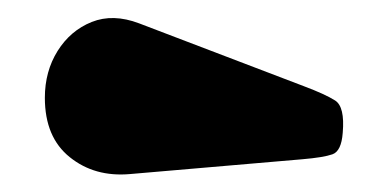

<svg xmlns="http://www.w3.org/2000/svg" viewBox="-20 -864 435 214"><path d="M125 -670Q85.5 -666.5 57.8 -688.8Q30 -711 30 -755Q30 -784.5 44.2 -807.2Q58.5 -830 82.2 -839.5Q106 -849 135 -838L318.5 -768Q342.5 -759 353.5 -752Q364.5 -745 362 -716Q360.5 -695.5 350.5 -692Q340.5 -688.5 317 -686.5Z"/></svg>

Font: Besley* Narrow Fatface
Style: Regular
Weight: 900
Width: 4
Designer: Owen Earl
Foundry: indestructible type*
Version: Version 3.000; ttfautohint (v1.8.3)